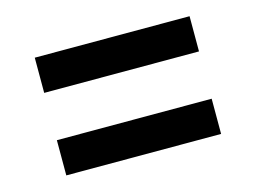

<svg xmlns="http://www.w3.org/2000/svg" viewBox="-55 -597 654 490"><g transform="rotate(-15 271.5 -352.5)"><path d="M67 -290H476V-197H67ZM67 -508H476V-415H67Z"/></g></svg>

Font: Encode Sans Wide
Style: SemiBold
Weight: 600
Designer: Pablo Impallari, Andres Torresi
Foundry: Pablo Impallari, Andres Torresi
Version: Version 1.000; ttfautohint (v1.00) -l 8 -r 50 -G 200 -x 14 -